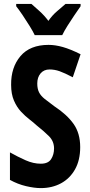

<svg xmlns="http://www.w3.org/2000/svg" viewBox="-20 -1047 463 984"><path d="M391 -293Q391 -226 364.5 -179Q338 -132 292.5 -107.5Q247 -83 189 -83Q156 -83 113.5 -93Q71 -103 31 -125V-266Q72 -243 111.5 -225.5Q151 -208 189 -208Q227 -208 242 -231.5Q257 -255 257 -286Q257 -323 231 -349Q205 -375 167 -405Q152 -419 130.5 -435.5Q109 -452 87.5 -475Q66 -498 51.5 -531.5Q37 -565 37 -612Q36 -702 85 -759.5Q134 -817 229 -817Q263 -817 302 -806Q341 -795 393 -769L353 -651Q311 -673 285.5 -682Q260 -691 234 -691Q205 -691 188 -671Q171 -651 171 -619Q171 -592 180 -574Q189 -556 209 -540Q229 -524 259 -502Q323 -460 357 -412Q391 -364 391 -293ZM158 -867Q149 -886 132 -913.5Q115 -941 96.5 -968.5Q78 -996 63 -1015V-1027H141Q157 -1013 182 -990.5Q207 -968 228 -940Q249 -970 273 -990Q297 -1010 316 -1027H393V-1015Q379 -995 361 -968.5Q343 -942 326 -915Q309 -888 299 -867Z"/></svg>

Font: Noto Sans Kannada UI ExtraCondensed
Style: Bold
Weight: 700
Width: 2
Designer: Jelle Bosma - Monotype Design Team
Foundry: Monotype Imaging Inc.
Version: Version 2.005; ttfautohint (v1.8.4.7-5d5b)